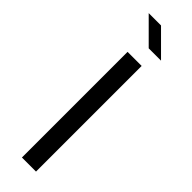

<svg xmlns="http://www.w3.org/2000/svg" viewBox="-265 -770 771 771"><g transform="rotate(45 120.0 -385.0)"><path d="M205 -670H135L35 -770H105ZM165 0H85V-600H165Z"/></g></svg>

Font: Gauge
Style: Regular
Weight: 400
Designer: Daniel Pimley
Foundry: Daniel Pimley
Version: Version 2.0